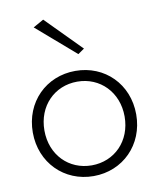

<svg xmlns="http://www.w3.org/2000/svg" viewBox="-83 -787 715 863"><g transform="rotate(-10 275.0 -356.0)"><path d="M125 -695 302 -542 331 -562 173 -722ZM39 -230C39 -92 141 10 275 10C409 10 511 -92 511 -230C511 -369 409 -470 275 -470C141 -470 39 -369 39 -230ZM92 -230C92 -342 171 -421 275 -421C379 -421 458 -341 458 -230C458 -118 379 -39 275 -39C171 -39 92 -118 92 -230Z"/></g></svg>

Font: Jost Light
Style: Regular
Weight: 300
Version: Version 3.710